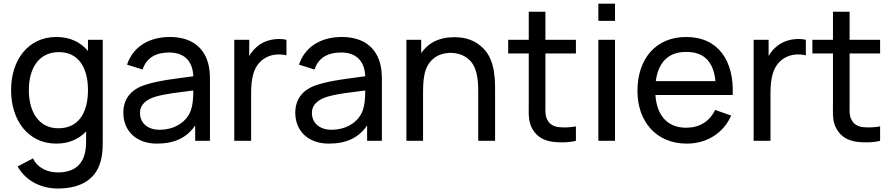

<svg xmlns="http://www.w3.org/2000/svg" viewBox="-20 -784 4962 1069"><path d="M469.8 -562.5V-500C429.2 -549 369.8 -578.1 293.8 -578.1C137.5 -578.1 41.7 -451 41.7 -282.3C41.7 -113.5 136.5 15.6 293.8 15.6C363.5 15.6 418.8 -9.4 459.4 -52.1V3.1C460.4 117.7 408.3 176 301 176C246.9 176 190.6 153.1 163.5 97.9L78.1 142.7C125 226 212.5 265.6 301 265.6C435.4 265.6 524 210.4 545.8 90.6C551 62.5 552.1 35.4 552.1 4.2V-562.5ZM305.2 -69.8C194.8 -69.8 140.6 -162.5 140.6 -282.3C140.6 -401 193.8 -493.8 308.3 -493.8C417.7 -493.8 469.8 -406.3 469.8 -282.3C469.8 -158.3 418.8 -69.8 305.2 -69.8Z M1149 0V-343.8C1149 -378.1 1145.8 -408.3 1137.5 -436.5C1110.4 -528.1 1036.5 -578.1 926 -578.1C803.1 -578.1 717.7 -517.7 687.5 -424L774 -396.9C795.8 -464.6 851 -491.7 921.9 -491.7C1002.1 -491.7 1053.1 -447.9 1056.2 -359.4C957.3 -345.8 865.6 -336.5 788.5 -311.5C708.3 -286.5 666.7 -232.3 666.7 -156.2C666.7 -52.1 742.7 15.6 852.1 15.6C950 15.6 1018.8 -15.6 1066.7 -85.4V0ZM1034.4 -151C1004.2 -94.8 942.7 -61.5 868.8 -61.5C801 -61.5 759.4 -100 759.4 -155.2C759.4 -203.1 795.8 -231.3 850 -246.9C910.4 -263.5 968.8 -268.8 1056.2 -280.2C1056.2 -246.9 1055.2 -189.6 1034.4 -151Z M1415.6 -528.1C1394.8 -511.5 1379.2 -492.7 1367.7 -471.9V-562.5H1284.4V0H1378.1V-262.5C1378.1 -346.9 1390.6 -414.6 1445.8 -454.2C1485.4 -483.3 1535.4 -485.4 1575 -476V-562.5C1525 -574 1458.3 -563.5 1415.6 -528.1Z M2106.2 0V-343.8C2106.2 -378.1 2103.1 -408.3 2094.8 -436.5C2067.7 -528.1 1993.8 -578.1 1883.3 -578.1C1760.4 -578.1 1675 -517.7 1644.8 -424L1731.2 -396.9C1753.1 -464.6 1808.3 -491.7 1879.2 -491.7C1959.4 -491.7 2010.4 -447.9 2013.5 -359.4C1914.6 -345.8 1822.9 -336.5 1745.8 -311.5C1665.6 -286.5 1624 -232.3 1624 -156.2C1624 -52.1 1700 15.6 1809.4 15.6C1907.3 15.6 1976 -15.6 2024 -85.4V0ZM1991.7 -151C1961.5 -94.8 1900 -61.5 1826 -61.5C1758.3 -61.5 1716.7 -100 1716.7 -155.2C1716.7 -203.1 1753.1 -231.3 1807.3 -246.9C1867.7 -263.5 1926 -268.8 2013.5 -280.2C2013.5 -246.9 2012.5 -189.6 1991.7 -151Z M2656.2 -528.1C2607.3 -569.8 2546.9 -580.2 2489.6 -576C2438.5 -574 2384.4 -555.2 2347.9 -515.6C2339.6 -506.3 2331.2 -497.9 2325 -488.5V-562.5H2242.7V0H2335.4V-245.8V-246.9C2335.4 -289.6 2335.4 -332.3 2342.7 -365.6C2349 -402.1 2365.6 -434.4 2391.7 -456.3C2415.6 -477.1 2446.9 -487.5 2480.2 -489.6C2520.8 -490.6 2557.3 -480.2 2584.4 -458.3C2634.4 -418.8 2642.7 -350 2642.7 -269.8V0H2736.5V-272.9C2737.5 -369.8 2729.2 -468.8 2656.2 -528.1Z M3016.7 -486.5H3186.5V-562.5H3016.7V-718.8H2924V-562.5H2809.4V-486.5H2924V-212.5C2924 -154.2 2919.8 -107.3 2943.8 -66.7C2968.8 -22.9 3004.2 -3.1 3054.2 5.2C3091.7 10.4 3147.9 10.4 3186.5 0V-80.2C3157.3 -75 3122.9 -72.9 3093.8 -76C3066.7 -78.1 3040.6 -90.6 3028.1 -115.6C3013.5 -139.6 3016.7 -170.8 3016.7 -216.7Z M3311.5 -763.5V-667.7H3404.2V-763.5ZM3311.5 -562.5H3404.2V0H3311.5Z M3629.2 -255.2H4059.4C4067.7 -445.8 3979.2 -578.1 3800 -578.1C3632.3 -578.1 3529.2 -457.3 3529.2 -278.1C3529.2 -107.3 3633.3 15.6 3804.2 15.6C3912.5 15.6 4007.3 -40.6 4051 -140.6L3961.5 -171.9C3930.2 -106.3 3872.9 -72.9 3800 -72.9C3694.8 -72.9 3636.5 -142.7 3629.2 -255.2ZM3800 -494.8C3905.2 -495.8 3953.1 -434.4 3963.5 -332.3H3631.3C3643.8 -430.2 3696.9 -495.8 3800 -494.8Z M4307.3 -528.1C4286.5 -511.5 4270.8 -492.7 4259.4 -471.9V-562.5H4176V0H4269.8V-262.5C4269.8 -346.9 4282.3 -414.6 4337.5 -454.2C4377.1 -483.3 4427.1 -485.4 4466.7 -476V-562.5C4416.7 -574 4350 -563.5 4307.3 -528.1Z M4710.4 -486.5H4880.2V-562.5H4710.4V-718.8H4617.7V-562.5H4503.1V-486.5H4617.7V-212.5C4617.7 -154.2 4613.5 -107.3 4637.5 -66.7C4662.5 -22.9 4697.9 -3.1 4747.9 5.2C4785.4 10.4 4841.7 10.4 4880.2 0V-80.2C4851 -75 4816.7 -72.9 4787.5 -76C4760.4 -78.1 4734.4 -90.6 4721.9 -115.6C4707.3 -139.6 4710.4 -170.8 4710.4 -216.7Z"/></svg>

Font: Manrope3 Medium
Style: Regular
Weight: 500
Width: 4
Designer: Mikhail Sharanda
Foundry: Mikhail Sharanda
Version: Version 3.000;PS 003.000;hotconv 1.0.88;makeotf.lib2.5.64775